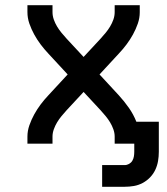

<svg xmlns="http://www.w3.org/2000/svg" viewBox="-20 -550 640 735"><path d="M371 165V82H457Q466 82 474 77.5Q482 73 486.5 65.5Q491 58 492.5 49Q494 40 494 31V0H419V-27Q419 -41 414 -55Q409 -69 401.5 -81.5Q394 -94 384.5 -105.5Q375 -117 365 -128L300 -198L235 -128Q225 -117 215.5 -105.5Q206 -94 198.5 -81.5Q191 -69 186 -55Q181 -41 181 -27V0H85V-27Q85 -49 92.5 -70.5Q100 -92 111 -112Q122 -132 135.5 -150Q149 -168 165 -185L239 -265L165 -345Q149 -362 135.5 -380Q122 -398 111 -418Q100 -438 92.5 -459.5Q85 -481 85 -504V-530H181V-504Q181 -489 186 -475Q191 -461 198.5 -448.5Q206 -436 215.5 -424.5Q225 -413 235 -402L300 -332L365 -402Q375 -413 384.5 -424.5Q394 -436 401.5 -448.5Q409 -461 414 -475Q419 -489 419 -504V-530H515V-503Q515 -481 507.5 -459.5Q500 -438 489 -418Q478 -398 464.5 -380Q451 -362 435 -345L361 -265L435 -185Q456 -162 473.5 -137Q491 -112 502 -84H588V31Q588 49 585 66.5Q582 84 574.5 100Q567 116 554.5 129Q542 142 526 150.5Q510 159 492.5 162Q475 165 457 165Z"/></svg>

Font: Iosevka Curly Medium Extended
Style: Regular
Weight: 500
Width: 7
Monospace: yes
Designer: Belleve Invis
Foundry: Belleve Invis
Version: Version 11.1.0; ttfautohint (v1.8.3)